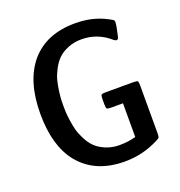

<svg xmlns="http://www.w3.org/2000/svg" viewBox="-132 -825 896 956"><g transform="rotate(-20 316.5 -347.0)"><path d="M53.2 -347.2Q53.2 -522.9 136.2 -619.1Q218.8 -712.9 368.7 -712.9Q369.1 -712.9 370.1 -712.9Q462.9 -712.9 535.2 -673.8Q554.2 -664.1 557.6 -660.6Q561 -657.2 561 -650.9Q561 -632.8 547.9 -577.1Q544.9 -563 536.1 -563Q531.2 -563 522.9 -568.8Q457 -627 372.1 -627Q332 -627 299.6 -613.5Q267.1 -600.1 247.1 -580.6Q227.1 -561 211.9 -532Q196.8 -502.9 190.4 -479Q184.1 -455.1 179.9 -424.1Q175.8 -393.1 175.3 -379.2Q174.8 -365.2 174.8 -347.2Q174.8 -329.1 175.3 -315.4Q175.8 -301.8 179.9 -270.3Q184.1 -238.8 190.4 -215.3Q196.8 -191.9 211.9 -162.4Q227.1 -132.8 247.1 -113.5Q267.1 -94.2 299.6 -80.6Q332 -66.9 372.1 -66.9Q416 -66.9 458 -78.1V-256.8H396Q376 -256.8 372.6 -261Q369.1 -265.1 369.1 -285.2V-310.1Q369.1 -330.1 373 -334Q377 -337.9 397 -337.9H542Q562 -337.9 565.4 -334Q568.8 -330.1 568.8 -310.1V-58.1Q568.8 -41 565.9 -35.9Q563 -30.8 545.9 -22.9Q462.9 19 369.1 19Q211.9 19 127.9 -85Q53.2 -178.2 53.2 -347.2Z"/></g></svg>

Font: CMU Sans Serif Demi Condensed
Style: DemiCondensed
Weight: 600
Width: 3
Version: Version 0.7.0